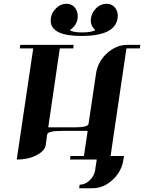

<svg xmlns="http://www.w3.org/2000/svg" viewBox="-20 -856 773 1030"><path d="M69.8 0 158.2 -596.2H85.9L88.9 -615.2H375L373 -596.2H300.8L238.8 -172.9H381.8Q452.1 -172.9 455.1 -191.9L495.1 -460.9Q503.9 -523.9 553.2 -569.8Q604 -615.2 661.1 -615.2H732.9L730 -596.2H658.2L573.2 -19H645L642.1 0Q633.3 63 584 108.9Q535.2 153.8 476.1 153.8H404.8L407.2 134.8Q436.5 134.8 460.9 111.8Q484.4 89.8 490.2 58.1L499 0H356L357.9 -19H430.2L450.2 -153.8H308.1Q235.8 -153.8 232.9 -133.8L225.1 -77.1Q220.7 -46.4 174.8 -22.9Q129.9 0 69.8 0ZM252 -745.1Q252 -753.9 252.9 -758.8Q257.3 -789.6 282.2 -813Q306.6 -835.9 335 -835.9H336.9Q365.2 -835.9 382.8 -814Q397 -794.4 397 -771Q397 -759.8 396 -754.9Q390.1 -718.3 355 -694.8Q369.1 -682.1 419.9 -682.1Q472.2 -682.1 491.2 -694.8Q466.8 -716.3 466.8 -745.1Q466.8 -752 467.8 -755.9Q471.7 -789.6 497.1 -813Q520 -834.5 549.8 -835.9Q580.6 -835.9 598.1 -814Q611.8 -794.9 611.8 -772Q611.8 -763.7 610.8 -758.8Q597.7 -663.1 418 -663.1Q252 -663.1 252 -745.1Z"/></svg>

Font: Hjet
Style: Italic
Weight: 400
Designer: T. Christopher White
Version: Version 1.2